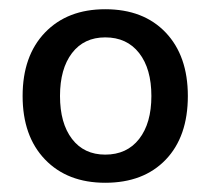

<svg xmlns="http://www.w3.org/2000/svg" viewBox="-20 -716 456 416"><path d="M387 -508Q387 -420 339 -370Q291 -320 208 -320Q126 -320 77.5 -370.5Q29 -421 29 -508Q29 -595 77.5 -645.5Q126 -696 208 -696Q291 -696 339 -645.5Q387 -595 387 -508ZM208 -381Q255 -381 281.5 -415Q308 -449 308 -508Q308 -567 281.5 -601Q255 -635 208 -635Q162 -635 136 -601Q110 -567 110 -508Q110 -449 136 -415Q162 -381 208 -381Z"/></svg>

Font: CST
Style: Regular
Weight: 400
Version: Version 1.00